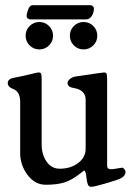

<svg xmlns="http://www.w3.org/2000/svg" viewBox="-20 -710 514 742"><path d="M107 -690H330Q335 -690 339 -686Q343 -682 343 -678Q343 -661 334.5 -648Q326 -635 312 -635H97Q92 -635 87.5 -638.5Q83 -642 83 -647Q83 -658 89 -674Q95 -690 107 -690ZM94.5 -609.5Q110 -625 132 -625Q154 -625 169.5 -609.5Q185 -594 185 -572Q185 -550 169.5 -534.5Q154 -519 132 -519Q110 -519 94.5 -534.5Q79 -550 79 -572Q79 -594 94.5 -609.5ZM265.5 -609.5Q281 -625 303 -625Q325 -625 340.5 -609.5Q356 -594 356 -572Q356 -550 340.5 -534.5Q325 -519 303 -519Q281 -519 265.5 -534.5Q250 -550 250 -572Q250 -594 265.5 -609.5ZM311 -324Q311 -363 264 -370Q241 -374 241 -389Q241 -397 250 -404.5Q259 -412 270 -414Q283 -416 311 -420Q339 -424 358.5 -427Q378 -430 382 -430Q390 -430 392 -424.5Q394 -419 394 -403V-69Q394 -56 410 -56Q417 -56 433 -59Q449 -62 452 -62Q456 -62 460.5 -56.5Q465 -51 465 -46Q465 -30 447 -21Q433 -14 388 -1Q343 12 332 12Q321 12 318 -2Q316 -7 314.5 -20.5Q313 -34 312 -40Q307 -52 305.5 -51.5Q304 -51 292 -41Q259 -15 230.5 -5.5Q202 4 157 4Q115 4 86.5 -34Q58 -72 58 -118V-316Q58 -356 31 -366Q10 -374 10 -389Q10 -406 37 -410Q54 -413 75.5 -418Q97 -423 111 -426.5Q125 -430 129 -430Q137 -430 139 -424.5Q141 -419 141 -403V-151Q141 -113 160 -85.5Q179 -58 211 -58Q253 -58 282 -80Q311 -102 311 -135Z"/></svg>

Font: EB Garamond 08
Style: Regular
Weight: 400
Version: Version 0.016 ; ttfautohint (v1.5)